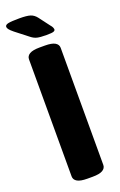

<svg xmlns="http://www.w3.org/2000/svg" viewBox="-169 -921 606 968"><g transform="rotate(-20 133.5 -436.5)"><path d="M121 2Q84 2 67 -8Q50 -18 50 -36V-664Q50 -682 67 -692Q84 -702 121 -702H149Q186 -702 203 -692Q220 -682 220 -664V-36Q220 -18 203 -8Q186 2 149 2ZM176 -749Q142 -749 125.5 -753Q109 -757 94 -769L26 -822Q10 -835 4 -843Q-2 -851 -2 -857Q-2 -868 15.5 -871.5Q33 -875 75 -875Q115 -875 133.5 -869Q152 -863 166 -845L209 -788Q217 -779 219.5 -772.5Q222 -766 222 -762Q222 -756 213.5 -752.5Q205 -749 176 -749Z"/></g></svg>

Font: Asap Semi Condensed ExtraBold
Style: Regular
Weight: 800
Width: 4
Designer: Pablo Cosgaya
Foundry: Omnibus-Type
Version: Version 3.001; ttfautohint (v1.8.4.7-5d5b)